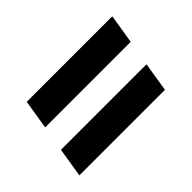

<svg xmlns="http://www.w3.org/2000/svg" viewBox="-55 -645 611 611"><g transform="rotate(-45 250.0 -340.0)"><path d="M450 -383H65L81 -482H466ZM34 -198 50 -297H435L419 -198Z"/></g></svg>

Font: Iosevka SS04 Extrabold
Style: Italic
Weight: 800
Italic angle: -9°
Monospace: yes
Designer: Belleve Invis
Foundry: Belleve Invis
Version: Version 19.0.0; ttfautohint (v1.8.4)